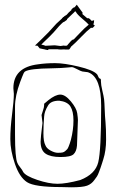

<svg xmlns="http://www.w3.org/2000/svg" viewBox="-20 -791 488 818"><path d="M284 -751Q293 -760 298 -760L307 -771L332 -737L331 -731L352 -713Q353 -714 355 -714Q357 -714 365 -709V-707L371 -702L381 -705L380 -694Q380 -691 377 -688L384 -682Q376 -672 372.5 -672Q369 -672 368 -673Q352 -661 327 -635Q299 -606 286 -595Q284 -595 280 -587.5Q276 -580 273 -580H256Q255 -581 252.5 -580.5Q250 -580 242 -580H237Q228 -580 227 -581H187L185 -579L186 -578H180Q179 -579 176.5 -579Q174 -579 173 -580L149 -585L140 -596L129 -597L154 -621Q186 -651 220 -690L245 -713L244 -714L248 -716Q248 -718 249 -718L253 -720Q253 -722 257.5 -724Q262 -726 265 -729Q268 -732 272 -737Q278 -743 285 -749ZM213 -598 238 -595 252 -597Q253 -596 263 -596L268 -599Q268 -600 269 -601L283 -617Q289 -623 294 -623L317 -647Q339 -671 358 -686L347 -697Q343 -701 332 -710Q308 -730 303 -741L300 -743Q295 -737 289 -732L265 -709L266 -707L252 -697V-698Q248 -696 242 -690L232 -680Q205 -648 189.5 -633.5Q174 -619 165 -610L156 -601L169 -598Q171 -596 173 -596L194 -597Q202 -598 213 -598ZM39 -391 37 -415Q37 -504 142 -517Q175 -522 214.5 -522Q254 -522 314.5 -507.5Q375 -493 392 -476Q395 -474 398.5 -465Q402 -456 407 -456Q410 -454 410 -450V-444Q410 -430 416 -405Q422 -380 423.5 -367.5Q425 -355 426 -325.5Q427 -296 429.5 -270Q432 -244 432 -196.5Q432 -149 420 -112Q419 -109 414.5 -94.5Q410 -80 408 -75Q406 -70 401.5 -57.5Q397 -45 392.5 -38.5Q388 -32 382 -24Q370 -7 351 0Q332 7 283 7L241 6Q127 6 95 -15Q63 -36 43.5 -93Q24 -150 24 -198Q24 -246 31.5 -304.5Q39 -363 39 -391ZM411 -340Q411 -461 358 -482Q354 -484 345.5 -484.5Q337 -485 330.5 -486.5Q324 -488 308 -496.5Q292 -505 286 -505Q280 -505 263 -503Q246 -501 201 -500Q106 -499 86 -486Q81 -482 74.5 -464Q68 -446 66 -442Q44 -383 44 -337V-217Q44 -119 54 -97Q57 -89 66 -78Q75 -67 79 -58Q90 -41 139 -24.5Q188 -8 225 -8Q262 -8 322 -24Q386 -49 398.5 -99.5Q411 -150 411 -340ZM161 -267 157 -301Q158 -306 163 -320Q168 -334 168 -343V-349Q172 -352 186 -364Q216 -388 237 -388Q258 -388 282 -359Q306 -330 309 -308.5Q312 -287 312 -280L308 -171Q306 -146 293.5 -134Q281 -122 238 -122Q195 -122 174 -136.5Q153 -151 153 -188Q153 -203 161 -267ZM282 -195Q293 -238 293 -277.5Q293 -317 280 -337.5Q267 -358 232 -362Q197 -362 185 -342Q169 -316 168 -294Q165 -259 165 -223.5Q165 -188 173 -173Q178 -159 195.5 -149.5Q213 -140 226.5 -140Q240 -140 246.5 -141.5Q253 -143 258 -147.5Q263 -152 266 -155Q269 -158 272.5 -167Q276 -176 277 -179Q278 -182 282 -195Z"/></svg>

Font: Londrina Sketch
Style: Regular
Weight: 400
Designer: Marcelo Magalhaes
Foundry: Marcelo Magalhaes
Version: Version 1.001 2011